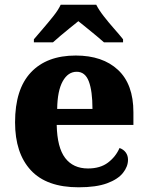

<svg xmlns="http://www.w3.org/2000/svg" viewBox="-20 -786 626 816"><path d="M314 10Q178 10 111 -62.5Q44 -135 44 -266Q44 -407 111.5 -478.5Q179 -550 302 -550Q416 -550 481.5 -489Q547 -428 547 -309V-255H221Q223 -159 257 -114.5Q291 -70 354 -70Q406 -70 439 -95Q472 -120 488 -157Q505 -151 514.5 -138Q524 -125 524 -107Q524 -78 502.5 -51Q481 -24 435 -7Q389 10 314 10ZM373 -323Q373 -399 357.5 -440Q342 -481 306 -481Q269 -481 246.5 -440.5Q224 -400 223 -323ZM124 -619Q140 -638 162.5 -664Q185 -690 206.5 -717Q228 -744 238 -766H389Q400 -744 421 -717Q442 -690 465 -664Q488 -638 503 -619V-606H422Q410 -617 390 -633.5Q370 -650 349 -667Q328 -684 313 -696Q298 -684 277 -667Q256 -650 236.5 -633.5Q217 -617 205 -606H124Z"/></svg>

Font: Noto Serif Gujarati ExtraBold
Style: Regular
Weight: 800
Version: Version 2.102